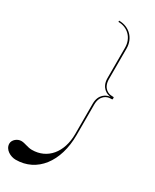

<svg xmlns="http://www.w3.org/2000/svg" viewBox="-520 -850 1100 1366"><g transform="rotate(30 30.0 -167.5)"><path d="M152.5 75C152.5 226 68 326.5 -58.5 326.5C-94.5 326.5 -123.5 309 -153.5 309C-186.5 309 -219.5 337 -219.5 367.5C-219.5 417 -165 445 -123 445C49.5 445 165 297 165 75V-174.5C165 -251.5 217.5 -269.5 240 -269.5C253 -269.5 260 -270 260 -273.5V-286.5C260 -289.5 254 -290.5 240 -290.5C219 -290.5 165 -306.5 165 -385.5V-635C165 -719 104 -780 20 -780V-770C97 -770 152.5 -713.5 152.5 -635V-385.5C152.5 -305 208.5 -283 235 -280.5V-279.5C206 -277 152.5 -252.5 152.5 -174.5Z"/></g></svg>

Font: ZnikomitNo24
Style: Regular
Weight: 500
Designer: gluk
Foundry: gluk
Version: Version 0.55